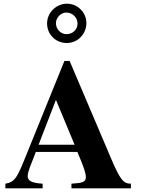

<svg xmlns="http://www.w3.org/2000/svg" viewBox="-20 -1020 762 1040"><path d="M448 -895C448 -953 400 -1000 343 -1000C284 -1000 235 -951 235 -893C235 -833 282 -787 342 -787C401 -787 448 -836 448 -895ZM400 -892C400 -860 374 -835 340 -835C309 -835 283 -862 283 -894C283 -925 310 -952 339 -952C372 -952 400 -926 400 -892ZM689 0V-25C648 -25 630 -47 579 -168L357 -690H329L108 -145C70 -51 55 -33 9 -25V0H211V-25C152 -29 130 -40 130 -66C130 -90 149 -132 161 -163L174 -197H399C433 -118 445 -83 445 -61C445 -39 432 -31 399 -28L367 -25V0ZM384 -236H189L283 -479Z"/></svg>

Font: XITS
Style: Bold
Weight: 700
Designer: MicroPress Inc., with final additions and corrections provided by Coen Hoffman, Elsevier (retired)
Version: Version 1.107